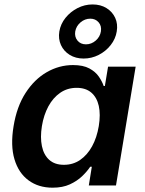

<svg xmlns="http://www.w3.org/2000/svg" viewBox="-20 -847 661 877"><path d="M220.2 10.3Q155.8 10.3 110.4 -23.2Q64.9 -56.6 46.1 -119.4Q27.3 -182.1 42 -270.5Q56.6 -360.4 96.9 -422.6Q137.2 -484.9 193.6 -517.3Q250 -549.8 313.5 -549.8Q359.9 -549.8 388.2 -534.4Q416.5 -519 431.6 -496.8Q446.8 -474.6 453.6 -454.1H459L473.6 -542.5H599.6L509.8 0H385.7L399.4 -85.4H392.1Q377.9 -64 355 -42Q332 -20 299.1 -4.9Q266.1 10.3 220.2 10.3ZM272 -94.2Q314 -94.2 346.4 -116.7Q378.9 -139.2 400.6 -178.7Q422.4 -218.3 431.2 -271Q439.9 -324.2 431.2 -363.3Q422.4 -402.3 397 -424.1Q371.6 -445.8 330.1 -445.8Q287.6 -445.8 254.9 -423.1Q222.2 -400.4 200.9 -361.1Q179.7 -321.8 171.4 -271Q163.1 -219.7 171.4 -179.7Q179.7 -139.6 204.8 -116.9Q230 -94.2 272 -94.2ZM361.8 -579.6Q325.7 -579.6 298.6 -596.2Q271.5 -612.8 258.5 -641.1Q245.6 -669.4 251 -703.1Q256.8 -737.8 279.3 -765.6Q301.8 -793.5 334.2 -810.1Q366.7 -826.7 402.8 -826.7Q439.5 -826.7 466.3 -810.1Q493.2 -793.5 506.1 -765.6Q519 -737.8 513.2 -703.1Q507.8 -669.4 485.6 -641.1Q463.4 -612.8 430.9 -596.2Q398.4 -579.6 361.8 -579.6ZM372.6 -644.5Q397.5 -644.5 417.2 -661.6Q437 -678.7 440.9 -703.6Q444.8 -728.5 430.4 -745.1Q416 -761.7 392.6 -761.7Q367.7 -761.7 347.9 -744.9Q328.1 -728 323.7 -703.6Q319.8 -679.2 333.7 -661.9Q347.7 -644.5 372.6 -644.5Z"/></svg>

Font: Inter 16pt SemiBold
Style: Italic
Weight: 600
Italic angle: -9.3988°
Version: Version 4.001;git-66647c0bb